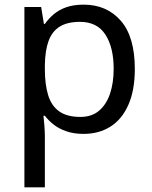

<svg xmlns="http://www.w3.org/2000/svg" viewBox="-20 -566 655 826"><path d="M340 -546Q439 -546 499.5 -477Q560 -408 560 -269Q560 -178 532.5 -115.5Q505 -53 455.5 -21.5Q406 10 339 10Q298 10 266 -1Q234 -12 211.5 -29.5Q189 -47 173 -68H167Q169 -51 171 -25Q173 1 173 20V240H85V-536H157L169 -463H173Q189 -486 211.5 -505Q234 -524 265.5 -535Q297 -546 340 -546ZM324 -472Q270 -472 237 -451.5Q204 -431 189 -390Q174 -349 173 -286V-269Q173 -203 187 -157Q201 -111 234.5 -87Q268 -63 326 -63Q375 -63 406.5 -90Q438 -117 453.5 -163.5Q469 -210 469 -270Q469 -362 433.5 -417Q398 -472 324 -472Z"/></svg>

Font: lhindi25
Style: Book
Weight: 400
Designer: Jelle Bosma - Monotype Design Team
Foundry: Monotype Imaging Inc.
Version: Version 2.003